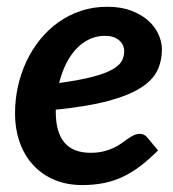

<svg xmlns="http://www.w3.org/2000/svg" viewBox="-20 -540 513 568"><path d="M459 -394Q459 -359.5 445.2 -331Q431.5 -302.5 396 -280Q360.5 -257.5 299.8 -241.2Q239 -225 145 -215.5V-209Q145 -88 247.5 -88Q269.5 -88 286.5 -92.2Q303.5 -96.5 316.2 -102.5Q329 -108.5 339.2 -116Q349.5 -123.5 358.2 -129.5Q367 -135.5 375.5 -139.8Q384 -144 394 -144Q400 -144 406 -141.2Q412 -138.5 416 -133L447.5 -95Q421 -68.5 395.5 -49Q370 -29.5 343.5 -17Q317 -4.5 287.5 1.5Q258 7.5 223 7.5Q178 7.5 141.5 -7.8Q105 -23 79 -50.8Q53 -78.5 38.8 -117.8Q24.5 -157 24.5 -205.5Q24.5 -246 33.2 -285Q42 -324 58.5 -359Q75 -394 99 -423.5Q123 -453 153.2 -474.5Q183.5 -496 219.8 -508Q256 -520 297.5 -520Q338 -520 368.2 -508.5Q398.5 -497 418.8 -478.8Q439 -460.5 449 -438Q459 -415.5 459 -394ZM290.5 -434Q265.5 -434 244 -423.8Q222.5 -413.5 205.2 -395Q188 -376.5 175.2 -350.8Q162.5 -325 155 -294.5Q217 -303 254.8 -313Q292.5 -323 313.2 -335Q334 -347 340.8 -360.5Q347.5 -374 347.5 -389.5Q347.5 -397 344.2 -405Q341 -413 334.2 -419.2Q327.5 -425.5 316.8 -429.8Q306 -434 290.5 -434Z"/></svg>

Font: Lato TR
Style: Bold Italic
Weight: 700
Italic angle: -12°
Designer: Lukasz Dziedzic
Foundry: tyPoland Lukasz Dziedzic
Version: Version 1.104 2013